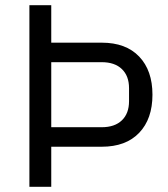

<svg xmlns="http://www.w3.org/2000/svg" viewBox="-20 -718 646 738"><path d="M93 0V-698H177V-554H371Q464 -554 515 -500.5Q566 -447 566 -354Q566 -261 515 -207.5Q464 -154 371 -154H177V0ZM177 -229H371Q421 -229 448.5 -255.5Q476 -282 476 -329V-379Q476 -426 448.5 -452.5Q421 -479 371 -479H177Z"/></svg>

Font: Anuphan
Style: Regular
Weight: 400
Designer: Mike Abbink, Paul van der Laan, Pieter van Rosmalen, Mint Tantisuwanna
Foundry: Bold Monday; Cadson Demak
Version: Version 3.002;hotconv 1.0.109;makeotfexe 2.5.65596